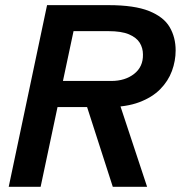

<svg xmlns="http://www.w3.org/2000/svg" viewBox="-20 -723 700 743"><path d="M13.7 0 162.1 -703.1H399.9Q500 -703.1 556.6 -680.4Q613.3 -657.7 636.5 -618.2Q659.7 -578.6 659.7 -527.8Q659.7 -487.3 645.3 -448.2Q630.9 -409.2 599.9 -377.7Q568.8 -346.2 518.8 -327.4Q468.8 -308.6 397.5 -308.6H202.6L137.2 0ZM416.5 0 305.7 -343.8H435.5L549.3 0ZM223.6 -409.7H410.6Q464.4 -409.7 499.3 -437.3Q534.2 -464.8 533.2 -512.2Q533.2 -537.1 520.8 -557.4Q508.3 -577.6 479.2 -590.1Q450.2 -602.5 399.4 -602.5H264.6Z"/></svg>

Font: Schibsted Grotesk SemiBold
Style: Italic
Weight: 600
Italic angle: -12°
Designer: Bakken & Baeck AS, Henrik Kongsvoll
Foundry: Schibsted ASA
Version: Version 1.100;gftools[0.9.25]